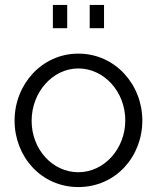

<svg xmlns="http://www.w3.org/2000/svg" viewBox="-20 -747 635 777"><path d="M252 -633V-727H194V-633ZM401 -633V-727H343V-633ZM297 10C449 10 556 -114 556 -259C556 -405 446 -530 297 -530C149 -530 39 -405 39 -259C39 -114 146 10 297 10ZM108 -258C108 -375 194 -470 297 -470C401 -470 487 -376 487 -260C487 -144 401 -50 297 -50C193 -50 108 -142 108 -258Z"/></svg>

Font: Raleway Reg
Style: Regular
Weight: 400
Designer: Matt McInerney, Pablo Impallari, Rodrigo Fuenzalida
Foundry: Matt McInerney, Pablo Impallari, Rodrigo Fuenzalida
Version: Version 3.00 July 28, 2015